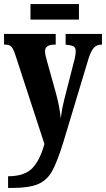

<svg xmlns="http://www.w3.org/2000/svg" viewBox="-22 -704 525 951"><path d="M18 169Q99 169 137.5 129.5Q176 90 198 9L53 -435Q43 -465 33 -474Q23 -483 3 -483H-2V-536H254V-483H250Q224 -483 212.5 -474.5Q201 -466 201 -450Q201 -434 212 -397L256 -239Q273 -176 279 -118Q285 -166 295 -206L343 -394Q347 -406 350 -422.5Q353 -439 353 -450Q353 -468 343 -474Q333 -480 307 -482L303 -483V-536H483V-483H480Q457 -483 442.5 -467Q428 -451 416 -412L293 -4Q262 97 236.5 143Q211 189 166.5 208Q122 227 35 227H18ZM129 -684H369V-607H129Z"/></svg>

Font: Noto Serif CondExtraBold
Style: Regular
Weight: 800
Width: 3
Designer: Monotype Design Team
Foundry: Monotype Imaging Inc.
Version: Version 1.001